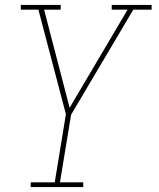

<svg xmlns="http://www.w3.org/2000/svg" viewBox="-20 -540 640 775"><path d="M104 215V196H201L246 -79L135 -501H64V-520H225V-501H158L261 -105L495 -501H431V-520H592V-501H518L267 -77L222 196H316V215Z"/></svg>

Font: Iosevka Etoile Thin Oblique
Style: Regular
Weight: 100
Italic angle: -9°
Designer: Belleve Invis
Foundry: Belleve Invis
Version: Version 15.5.2; ttfautohint (v1.8.4)